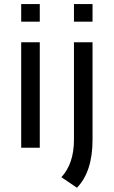

<svg xmlns="http://www.w3.org/2000/svg" viewBox="-20 -718 553 933"><path d="M173.3 -512.7V0H83V-512.7ZM173.3 -698.2V-612.8H83V-698.2ZM429.7 -512.7V-39.1Q429.7 116.2 354 194.3L278.3 143.1Q339.4 77.1 339.4 -39.1V-512.7ZM429.7 -698.2V-612.8H339.4V-698.2Z"/></svg>

Font: Voltera
Style: Regular
Weight: 400
Designer: Bernd Montag
Version: Version 1.301